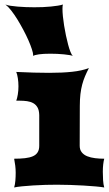

<svg xmlns="http://www.w3.org/2000/svg" viewBox="-20 -828 480 848"><path d="M42.5 0Q46.4 -12.7 47.9 -30.3Q49.3 -47.9 49.3 -64.9Q49.3 -80.6 47.4 -96.2Q45.4 -111.8 42.5 -127Q69.8 -127 90.6 -129.4Q111.3 -131.8 125.2 -137.9Q139.2 -144 146.2 -155.3Q153.3 -166.5 153.3 -184.1V-319.8Q152.8 -340.8 145.8 -353.3Q138.7 -365.7 127 -372.3Q115.2 -378.9 99.9 -381.1Q84.5 -383.3 67.4 -383.3H51.8Q55.7 -393.1 58.6 -410.4Q61.5 -427.7 61.5 -446.8Q61.5 -465.3 58.8 -482.7Q56.2 -500 51.8 -510.3Q93.3 -508.3 129.2 -507.3Q165 -506.3 196.8 -506.3Q255.9 -506.3 298.8 -511Q341.8 -515.6 372.6 -527.3Q362.8 -508.3 355.5 -491Q348.1 -473.6 343 -454.3Q337.9 -435.1 335.2 -412.1Q332.5 -389.2 332.5 -359.4L332 -184.1Q332 -166.5 341.1 -155.3Q350.1 -144 365.2 -137.9Q380.4 -131.8 399.9 -129.4Q419.4 -127 440.4 -127Q437.5 -116.7 435.8 -101.6Q434.1 -86.4 434.1 -69.3Q434.1 -50.8 435.3 -32Q436.5 -13.2 440.4 0Q427.2 -2.4 402.8 -4.6Q378.4 -6.8 349.4 -8.5Q320.3 -10.3 289.3 -11.2Q258.3 -12.2 231.9 -12.2Q208.5 -12.2 180.9 -11.5Q153.3 -10.7 126.7 -9Q100.1 -7.3 77.6 -5.1Q55.2 -2.9 42.5 0ZM126 -581.1Q126 -582 126.2 -582.8Q126.5 -583.5 126.5 -584.5Q126.5 -593.3 120.8 -610.6Q115.2 -627.9 105.7 -649.7Q96.2 -671.4 83.5 -695.3Q70.8 -719.2 57.4 -741.2Q43.9 -763.2 30 -781Q16.1 -798.8 3.9 -808.1Q11.7 -804.7 26.1 -802.5Q40.5 -800.3 58.1 -798.8Q75.7 -797.4 94.7 -796.6Q113.8 -795.9 131.3 -795.9Q149.9 -795.9 168.9 -796.6Q188 -797.4 204.8 -799.1Q221.7 -800.8 235.6 -803Q249.5 -805.2 257.8 -808.1Q255.9 -802.2 255.9 -789.1Q255.9 -774.9 257.8 -755.6Q259.8 -736.3 263.2 -714.8Q266.6 -693.4 271.2 -671.6Q275.9 -649.9 280.8 -631.3Q285.6 -612.8 291 -599.4Q296.4 -585.9 301.3 -581.1Q297.4 -583 287.1 -584.7Q276.9 -586.4 262.9 -587.9Q249 -589.4 232.9 -590.1Q216.8 -590.8 202.1 -590.8Q171.4 -590.8 152.6 -588.1Q133.8 -585.4 126 -581.1Z"/></svg>

Font: Arbutus
Style: Regular
Weight: 400
Designer: Karolina Lach
Foundry: Sorkin Type Co.
Version: Version 1.002